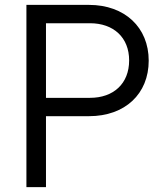

<svg xmlns="http://www.w3.org/2000/svg" viewBox="-20 -765 683 785"><path d="M88 0H168V-290H344C491 -290 588 -381 588 -517C588 -653 490 -745 344 -745H88ZM168 -365V-670H348C444 -670 508 -612 508 -518C508 -423 444 -365 348 -365Z"/></svg>

Font: Mluvka
Style: Regular
Weight: 400
Designer: Modified by Jiří Krblich, Original typeface by Gumpita Rahayu
Foundry: Gumpita Rahayu & Jiří Krblich
Version: Version 2.000;Glyphs 3.1.1 (3134)